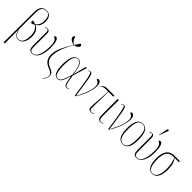

<svg xmlns="http://www.w3.org/2000/svg" viewBox="197 -2116 3668 3668"><g transform="rotate(45 2031.0 -282.5)"><path d="M58 240 61 -158V-575Q61 -651 81 -693.5Q101 -736 135 -754Q169 -772 210 -772Q279 -772 313.5 -727Q348 -682 348 -605Q348 -553 328 -505.5Q308 -458 254 -427V-425Q286 -409 311.5 -384Q337 -359 351.5 -319Q366 -279 366 -216Q366 -148 346 -97Q326 -46 292.5 -18Q259 10 216 10Q175 10 142.5 -17.5Q110 -45 90 -121H88L90 240ZM215 0Q277 0 307 -61Q337 -122 337 -219Q337 -294 310 -344.5Q283 -395 237 -418Q228 -411 213.5 -402Q199 -393 186 -393Q155 -391 155 -424Q155 -429 156.5 -436.5Q158 -444 164 -451Q177 -449 197.5 -442.5Q218 -436 236 -429Q276 -453 298 -497.5Q320 -542 320 -602Q320 -649 311 -685Q302 -721 278 -741.5Q254 -762 209 -762Q172 -762 145 -745.5Q118 -729 103.5 -688Q89 -647 89 -575V-153Q105 -91 123.5 -58Q142 -25 165 -12.5Q188 0 215 0Z M592 10Q543 10 521 -19Q499 -48 499 -127V-472Q499 -529 463 -529Q449 -529 438 -525Q427 -521 415 -514L411 -522Q425 -530 438.5 -534.5Q452 -539 468 -539Q500 -539 513.5 -519.5Q527 -500 527 -468V-127Q527 -75 533.5 -47.5Q540 -20 555 -10Q570 0 594 0Q642 0 675 -41Q708 -82 725.5 -156Q743 -230 743 -327Q743 -423 722.5 -464.5Q702 -506 661 -516Q663 -533 674 -538.5Q685 -544 693 -544Q728 -544 748 -488Q768 -432 768 -328Q768 -212 743.5 -137Q719 -62 679 -26Q639 10 592 10Z M1074 208 1068 203Q1098 171 1111.5 141Q1125 111 1125 78Q1125 46 1099.5 24Q1074 2 1024 -17Q940 -49 902 -100.5Q864 -152 864 -235Q864 -333 913 -439.5Q962 -546 1042 -671Q1019 -672 989.5 -684.5Q960 -697 938.5 -718.5Q917 -740 917 -767Q917 -801 955 -801Q958 -773 971 -746.5Q984 -720 1004 -702Q1024 -684 1049 -681Q1064 -705 1080.5 -729.5Q1097 -754 1114 -780Q1136 -777 1144 -769.5Q1152 -762 1152 -749Q1152 -731 1129.5 -706.5Q1107 -682 1051 -672Q1005 -601 969 -523.5Q933 -446 912.5 -372.5Q892 -299 892 -238Q892 -163 924.5 -117.5Q957 -72 1030 -43Q1080 -24 1108 0Q1136 24 1136 76Q1136 106 1121 142Q1106 178 1074 208Z M1274 10Q1240 10 1211.5 -15.5Q1183 -41 1166.5 -99.5Q1150 -158 1150 -257Q1150 -394 1185 -470Q1220 -546 1292 -546Q1354 -546 1384.5 -482.5Q1415 -419 1434 -275H1435L1500 -536H1530L1441 -241Q1453 -165 1462 -118Q1471 -71 1480.5 -46.5Q1490 -22 1502 -13Q1514 -4 1530 -4Q1541 -4 1553.5 -8.5Q1566 -13 1576 -19L1580 -11Q1568 -4 1555 1Q1542 6 1526 6Q1507 6 1493 -0.5Q1479 -7 1468.5 -28Q1458 -49 1448 -91.5Q1438 -134 1427 -207H1426Q1409 -152 1390.5 -102Q1372 -52 1345 -21Q1318 10 1274 10ZM1275 0Q1306 0 1328 -21.5Q1350 -43 1366.5 -79.5Q1383 -116 1397 -161Q1411 -206 1425 -253Q1413 -362 1394 -423.5Q1375 -485 1349.5 -510.5Q1324 -536 1290 -536Q1232 -536 1205 -468Q1178 -400 1178 -266Q1178 -143 1200 -71.5Q1222 0 1275 0Z M1739 0Q1718 -146 1703 -242.5Q1688 -339 1676.5 -396.5Q1665 -454 1655.5 -482.5Q1646 -511 1637.5 -520Q1629 -529 1619 -529Q1611 -529 1601 -523.5Q1591 -518 1582 -510L1577 -517Q1588 -525 1600 -532Q1612 -539 1630 -539Q1646 -539 1657.5 -531Q1669 -523 1678.5 -495Q1688 -467 1698.5 -410Q1709 -353 1723 -256.5Q1737 -160 1758 -13Q1785 -67 1817 -131Q1849 -195 1872.5 -265.5Q1896 -336 1896 -408Q1896 -456 1871 -483Q1846 -510 1816 -516Q1818 -529 1826.5 -536.5Q1835 -544 1846 -544Q1875 -544 1894.5 -516Q1914 -488 1914 -429Q1914 -368 1893.5 -295Q1873 -222 1838 -146.5Q1803 -71 1757 0Z M2180 6Q2144 6 2128.5 -8Q2113 -22 2110 -45Q2107 -68 2109 -94L2137 -506H2079Q2045 -506 2026 -502.5Q2007 -499 1995 -489.5Q1983 -480 1970 -462L1965 -465Q1977 -487 1989 -502.5Q2001 -518 2023 -527Q2045 -536 2085 -536H2275L2271 -506H2145L2136 -86Q2135 -36 2147.5 -20Q2160 -4 2189 -4Q2209 -4 2223 -11.5Q2237 -19 2245 -26L2250 -19Q2237 -7 2220 -0.5Q2203 6 2180 6Z M2446 10Q2405 10 2385 -14.5Q2365 -39 2365 -99L2363 -536H2395L2393 -96Q2393 -72 2396.5 -50Q2400 -28 2413 -14Q2426 0 2454 0Q2463 0 2474 -3.5Q2485 -7 2500 -15L2504 -7Q2492 0 2477 5Q2462 10 2446 10Z M2643 0Q2622 -146 2607 -242.5Q2592 -339 2580.5 -396.5Q2569 -454 2559.5 -482.5Q2550 -511 2541.5 -520Q2533 -529 2523 -529Q2515 -529 2505 -523.5Q2495 -518 2486 -510L2481 -517Q2492 -525 2504 -532Q2516 -539 2534 -539Q2550 -539 2561.5 -531Q2573 -523 2582.5 -495Q2592 -467 2602.5 -410Q2613 -353 2627 -256.5Q2641 -160 2662 -13Q2689 -67 2721 -131Q2753 -195 2776.5 -265.5Q2800 -336 2800 -408Q2800 -456 2775 -483Q2750 -510 2720 -516Q2722 -529 2730.5 -536.5Q2739 -544 2750 -544Q2779 -544 2798.5 -516Q2818 -488 2818 -429Q2818 -368 2797.5 -295Q2777 -222 2742 -146.5Q2707 -71 2661 0Z M3041 10Q2966 10 2925 -57Q2884 -124 2884 -267Q2884 -405 2922.5 -473.5Q2961 -542 3043 -542Q3123 -542 3160.5 -473Q3198 -404 3198 -267Q3198 -122 3158 -56Q3118 10 3041 10ZM3042 0Q3113 0 3141.5 -66.5Q3170 -133 3170 -267Q3170 -404 3141.5 -468Q3113 -532 3041 -532Q2970 -532 2941 -468Q2912 -404 2912 -267Q2912 -132 2943.5 -66Q2975 0 3042 0Z M3414 10Q3365 10 3343 -19Q3321 -48 3321 -127V-472Q3321 -529 3285 -529Q3271 -529 3260 -525Q3249 -521 3237 -514L3233 -522Q3247 -530 3260.5 -534.5Q3274 -539 3290 -539Q3322 -539 3335.5 -519.5Q3349 -500 3349 -468V-127Q3349 -75 3355.5 -47.5Q3362 -20 3377 -10Q3392 0 3416 0Q3464 0 3497 -41Q3530 -82 3547.5 -156Q3565 -230 3565 -327Q3565 -423 3544.5 -464.5Q3524 -506 3483 -516Q3485 -533 3496 -538.5Q3507 -544 3515 -544Q3550 -544 3570 -488Q3590 -432 3590 -328Q3590 -212 3565.5 -137Q3541 -62 3501 -26Q3461 10 3414 10ZM3414 -605 3407 -608 3443 -787Q3447 -805 3458.5 -805Q3470 -805 3483 -796V-788Z M3837 10Q3763 10 3724.5 -59.5Q3686 -129 3686 -260Q3686 -536 3903 -536H4047L4043 -508H3926Q3962 -473 3980.5 -412Q3999 -351 3999 -260Q3999 -179 3981.5 -118.5Q3964 -58 3928.5 -24Q3893 10 3837 10ZM3836 1Q3904 1 3937.5 -66.5Q3971 -134 3971 -259Q3971 -342 3955 -409Q3939 -476 3920 -508H3895Q3802 -508 3758 -445Q3714 -382 3714 -260Q3714 1 3836 1Z"/></g></svg>

Font: Noto Serif Display ExtraCondensed Thin
Style: Regular
Weight: 100
Width: 2
Designer: Monotype Design Team
Foundry: Monotype Imaging Inc.
Version: Version 2.009